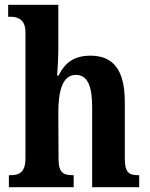

<svg xmlns="http://www.w3.org/2000/svg" viewBox="-20 -780 623 800"><path d="M17 0H287V-50H284C246 -50 224 -59 224 -116L223 -312C223 -397 239 -468 296 -468C346 -468 364 -419 364 -333V0H560V-50H558C518 -50 500 -59 500 -121V-355C500 -490 451 -548 357 -548C288 -548 250 -518 224 -465H218C219 -479 223 -533 223 -577V-760H14V-710H26C49 -710 86 -702 86 -647V-120C86 -59 58 -50 21 -50H17Z"/></svg>

Font: Noto Serif Armenian Condensed
Style: Bold
Weight: 700
Width: 3
Designer: Monotype Design Team
Foundry: Monotype Imaging Inc.
Version: Version 2.008